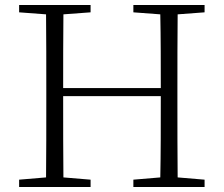

<svg xmlns="http://www.w3.org/2000/svg" viewBox="-20 -743 889 763"><path d="M510 -694 617 -686C619 -589 619 -491 619 -393H231C231 -491 231 -590 232 -686L340 -694V-723H56V-694L163 -686C164 -588 164 -489 164 -390V-333C164 -234 164 -135 163 -38L56 -29V0H340V-29L232 -38C231 -134 231 -234 231 -361H619C619 -234 619 -134 617 -38L510 -29V0H793V-29L686 -38C685 -136 685 -234 685 -333V-390C685 -489 685 -589 686 -686L793 -694V-723H510Z"/></svg>

Font: Noto Serif CJK SC ExtraLight
Style: Regular
Weight: 200
Designer: Ryoko NISHIZUKA 西塚涼子 (kana & ideographs); Frank Grießhammer (Latin, Greek & Cyrillic); Wenlong ZHANG 张文龙 (bopomofo); San
Foundry: Adobe
Version: Version 2.001;hotconv 1.1.0;makeotfexe 2.6.0